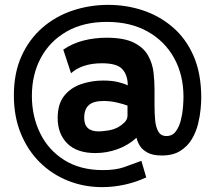

<svg xmlns="http://www.w3.org/2000/svg" viewBox="-20 -623 892 789"><path d="M425 -603Q499 -603 567 -580.5Q635 -558 689.5 -511.5Q744 -465 775.5 -393Q807 -321 807 -221Q807 -204 804.5 -175.5Q802 -147 794 -114Q786 -81 768.5 -51.5Q751 -22 721 -3Q691 16 645 16Q608 16 586 4Q564 -8 554 -25Q544 -42 541 -57Q507 -26 463 -10Q419 6 372 6Q296 6 256.5 -33.5Q217 -73 217 -138Q217 -196 244 -229.5Q271 -263 314 -277.5Q357 -292 403 -292Q441 -292 466.5 -285.5Q492 -279 505 -272Q505 -313 483.5 -338Q462 -363 399 -363Q357 -363 324.5 -352Q292 -341 272 -322L240 -419Q278 -445 323.5 -456.5Q369 -468 418 -468Q490 -468 530.5 -447.5Q571 -427 589 -394Q607 -361 611 -324.5Q615 -288 615 -255V-188Q615 -159 617.5 -130Q620 -101 630.5 -82.5Q641 -64 664 -64Q688 -64 702 -82.5Q716 -101 723 -128.5Q730 -156 732 -182.5Q734 -209 734 -225Q734 -315 695.5 -384.5Q657 -454 586.5 -493.5Q516 -533 419 -533Q323 -533 254 -493.5Q185 -454 148 -385.5Q111 -317 111 -229Q111 -145 145 -75.5Q179 -6 244.5 35Q310 76 403 76Q455 76 489.5 64Q524 52 561 38L581 106Q538 126 491.5 136Q445 146 400 146Q325 146 259 119.5Q193 93 143.5 44Q94 -5 65.5 -74.5Q37 -144 37 -231Q37 -323 68.5 -392.5Q100 -462 154 -509Q208 -556 278 -579.5Q348 -603 425 -603ZM465 -100Q478 -107 491 -119.5Q504 -132 504 -148V-189Q489 -195 461.5 -201.5Q434 -208 405 -208Q364 -208 345 -191Q326 -174 326 -139Q326 -83 385 -83Q399 -83 422.5 -86.5Q446 -90 465 -100Z"/></svg>

Font: Raleway Black
Style: Regular
Weight: 900
Designer: Matt McInerney, Pablo Impallari, Rodrigo Fuenzalida
Foundry: Matt McInerney, Pablo Impallari, Rodrigo Fuenzalida
Version: Version 4.026